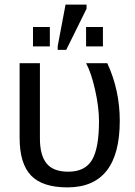

<svg xmlns="http://www.w3.org/2000/svg" viewBox="-20 -802 587 832"><path d="M499 -279Q499 10 272 10Q164 10 114.5 -41.5Q65 -93 65 -205V-528H153V-202Q153 -129 182 -93.5Q211 -58 276 -58Q348 -58 378.5 -108.5Q409 -159 409 -277Q409 -337 392 -413Q375 -488 353 -528H445Q499 -411 499 -279ZM267 -586H230V-602L264 -782H355V-764ZM196 -601H123V-685H196ZM426 -601H353V-685H426Z"/></svg>

Font: Libra Sans
Style: Regular
Weight: 400
Foundry: Context Ltd
Version: Version 1.002